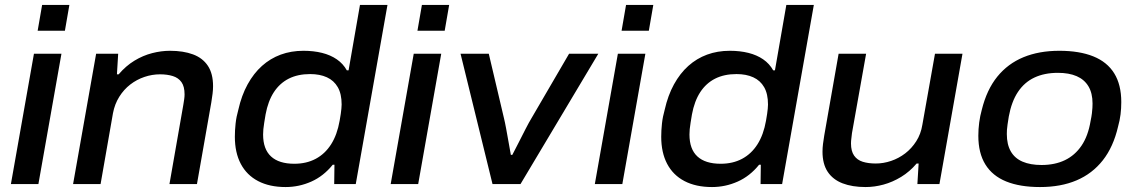

<svg xmlns="http://www.w3.org/2000/svg" viewBox="-20 -743 4586 775"><path d="M132 -619 150 -723H260L242 -619ZM24 0 117 -526H228L135 0Z M275 0 368 -526H457L452 -443H459Q488 -477 522.5 -498Q557 -519 594 -528.5Q631 -538 666 -538Q720 -538 759 -523.5Q798 -509 819 -477.5Q840 -446 840 -395Q840 -381 838 -364.5Q836 -348 833 -330L775 0H664L720 -320Q722 -332 723.5 -342.5Q725 -353 725 -362Q725 -394 712.5 -411.5Q700 -429 677.5 -436Q655 -443 626 -443Q594 -443 563 -432.5Q532 -422 506 -402Q480 -382 461.5 -352.5Q443 -323 436 -286L386 0Z M1133 12Q1068 12 1022 -12Q976 -36 952 -81.5Q928 -127 928 -191Q928 -217 931 -244.5Q934 -272 942 -300Q955 -358 979.5 -402.5Q1004 -447 1037.5 -477Q1071 -507 1113 -522.5Q1155 -538 1205 -538Q1246 -538 1280 -529.5Q1314 -521 1339.5 -503.5Q1365 -486 1380 -459H1387L1433 -723H1544L1416 0H1329L1330 -78H1323Q1286 -32 1236.5 -10Q1187 12 1133 12ZM1168 -82Q1217 -82 1254.5 -102Q1292 -122 1316.5 -160.5Q1341 -199 1351 -256Q1354 -272 1355.5 -283.5Q1357 -295 1358 -304Q1359 -313 1359 -321Q1359 -364 1343.5 -391Q1328 -418 1299.5 -431Q1271 -444 1232 -444Q1182 -444 1145.5 -425.5Q1109 -407 1085.5 -371Q1062 -335 1052 -281Q1049 -262 1046.5 -247.5Q1044 -233 1043 -221.5Q1042 -210 1042 -200Q1042 -141 1074 -111.5Q1106 -82 1168 -82Z M1665 -619 1683 -723H1793L1775 -619ZM1557 0 1650 -526H1761L1668 0Z M1968 0 1839 -526H1953L2014 -267Q2018 -251 2023 -224Q2028 -197 2033 -168.5Q2038 -140 2042 -118H2048Q2059 -139 2073 -166.5Q2087 -194 2101 -221.5Q2115 -249 2126 -267L2277 -526H2395L2081 0Z M2489 -619 2507 -723H2617L2599 -619ZM2381 0 2474 -526H2585L2492 0Z M2854 12Q2789 12 2743 -12Q2697 -36 2673 -81.5Q2649 -127 2649 -191Q2649 -217 2652 -244.5Q2655 -272 2663 -300Q2676 -358 2700.5 -402.5Q2725 -447 2758.5 -477Q2792 -507 2834 -522.5Q2876 -538 2926 -538Q2967 -538 3001 -529.5Q3035 -521 3060.5 -503.5Q3086 -486 3101 -459H3108L3154 -723H3265L3137 0H3050L3051 -78H3044Q3007 -32 2957.5 -10Q2908 12 2854 12ZM2889 -82Q2938 -82 2975.5 -102Q3013 -122 3037.5 -160.5Q3062 -199 3072 -256Q3075 -272 3076.5 -283.5Q3078 -295 3079 -304Q3080 -313 3080 -321Q3080 -364 3064.5 -391Q3049 -418 3020.5 -431Q2992 -444 2953 -444Q2903 -444 2866.5 -425.5Q2830 -407 2806.5 -371Q2783 -335 2773 -281Q2770 -262 2767.5 -247.5Q2765 -233 2764 -221.5Q2763 -210 2763 -200Q2763 -141 2795 -111.5Q2827 -82 2889 -82Z M3474 12Q3420 12 3381 -3Q3342 -18 3321 -49.5Q3300 -81 3300 -131Q3300 -146 3302 -162Q3304 -178 3307 -196L3365 -526H3476L3419 -206Q3418 -195 3416.5 -184.5Q3415 -174 3415 -164Q3415 -133 3427.5 -115Q3440 -97 3462.5 -90Q3485 -83 3515 -83Q3546 -83 3577 -93.5Q3608 -104 3634 -124Q3660 -144 3678.5 -173Q3697 -202 3703 -239L3754 -526H3865L3772 0H3683L3688 -83H3680Q3652 -50 3617.5 -29Q3583 -8 3546.5 2Q3510 12 3474 12Z M4178 12Q4097 12 4041.5 -10.5Q3986 -33 3957.5 -79Q3929 -125 3929 -195Q3929 -222 3932.5 -248.5Q3936 -275 3943 -300Q3963 -381 4005.5 -433.5Q4048 -486 4111 -512Q4174 -538 4256 -538Q4337 -538 4393 -515.5Q4449 -493 4477.5 -447Q4506 -401 4506 -331Q4506 -305 4503 -281Q4500 -257 4493 -232Q4474 -150 4431.5 -96Q4389 -42 4325.5 -15Q4262 12 4178 12ZM4184 -77Q4238 -77 4278.5 -96.5Q4319 -116 4345.5 -155Q4372 -194 4382 -254Q4386 -273 4387.5 -286Q4389 -299 4389.5 -308Q4390 -317 4390 -325Q4390 -367 4373.5 -394.5Q4357 -422 4326 -435.5Q4295 -449 4250 -449Q4196 -449 4155.5 -430Q4115 -411 4089 -372Q4063 -333 4052 -273Q4049 -254 4047 -241Q4045 -228 4044.5 -219Q4044 -210 4044 -202Q4044 -160 4060 -132Q4076 -104 4107.5 -90.5Q4139 -77 4184 -77Z"/></svg>

Font: Archivo SemiExpanded Medium
Style: Italic
Weight: 500
Width: 6
Italic angle: -10°
Designer: Hector Gatti
Foundry: Omnibus-Type
Version: Version 2.001